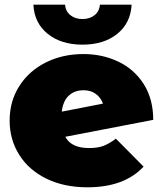

<svg xmlns="http://www.w3.org/2000/svg" viewBox="-20 -787 693 817"><path d="M419.5 -166C403.2 -160 383 -157 359 -157C308.3 -157 274.7 -173 258 -205L632 -277C632 -335.7 618.7 -386.2 592 -428.5C565.3 -470.8 529.3 -502.8 484 -524.5C438.7 -546.2 389 -557 335 -557C275.7 -557 222.2 -545 174.5 -521C126.8 -497 89.3 -463.5 62 -420.5C34.7 -377.5 21 -328.7 21 -274C21 -220 34.7 -171.3 62 -128C89.3 -84.7 128 -50.8 178 -26.5C228 -2.2 286 10 352 10C456.7 10 536.3 -19.3 591 -78L473 -197C453.7 -182.3 435.8 -172 419.5 -166ZM272.5 -380C288.8 -395.3 310 -403 336 -403C356 -403 373.2 -397.8 387.5 -387.5C401.8 -377.2 412 -363.3 418 -346L243 -312C246.3 -342 256.2 -364.7 272.5 -380ZM183 -643C221 -612.3 270.3 -597 331 -597C391.7 -597 441 -612.3 479 -643C517 -673.7 537.3 -715 540 -767H405C403.7 -748.3 396.2 -733.5 382.5 -722.5C368.8 -711.5 351.7 -706 331 -706C310.3 -706 293.2 -711.5 279.5 -722.5C265.8 -733.5 258.3 -748.3 257 -767H122C124.7 -715 145 -673.7 183 -643Z"/></svg>

Font: Montserrat Custom Black
Style: Regular
Weight: 900
Designer: Julieta Ulanovsky
Foundry: Julieta Ulanovsky
Version: Version 7.200